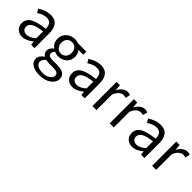

<svg xmlns="http://www.w3.org/2000/svg" viewBox="182 -1638 2976 2976"><g transform="rotate(45 1670.5 -150.0)"><path d="M211.9 12.7Q143.6 12.7 100.6 -27.3Q56.6 -67.4 56.6 -137.7Q56.6 -223.6 134.8 -270.5Q211.9 -316.4 382.8 -335.9Q382.8 -469.7 273.4 -469.7Q198.2 -469.7 114.3 -413.1L79.1 -474.6Q187.5 -543.9 288.1 -543.9Q381.8 -543.9 426.8 -486.3Q471.7 -428.7 471.7 -326.2V0H398.4L390.6 -63.5H387.7Q295.9 12.7 211.9 12.7ZM237.3 -58.6Q303.7 -58.6 382.8 -128.9V-277.3Q252.9 -261.7 198.2 -229.5Q143.6 -197.3 143.6 -143.6Q143.6 -100.6 169.9 -80.1Q195.3 -58.6 237.3 -58.6Z M819.3 244.1Q719.7 244.1 660.2 206.1Q599.6 168.9 599.6 101.6Q599.6 32.2 678.7 -18.6V-22.5Q629.9 -50.8 629.9 -109.4Q629.9 -165 689.5 -208V-211.9Q620.1 -267.6 620.1 -354.5Q620.1 -439.5 678.7 -492.2Q736.3 -543.9 819.3 -543.9Q856.4 -543.9 893.6 -530.3H1078.1V-461.9H969.7Q1012.7 -420.9 1012.7 -352.5Q1012.7 -269.5 958 -218.8Q902.3 -168 819.3 -168Q777.3 -168 740.2 -186.5Q706.1 -157.2 706.1 -123Q706.1 -65.4 798.8 -65.4H902.3Q1086.9 -65.4 1086.9 60.5Q1086.9 136.7 1012.7 190.4Q938.5 244.1 819.3 244.1ZM819.3 -228.5Q866.2 -228.5 899.4 -263.7Q931.6 -297.9 931.6 -354.5Q931.6 -411.1 899.4 -445.3Q867.2 -478.5 819.3 -478.5Q770.5 -478.5 738.3 -445.3Q706.1 -411.1 706.1 -354.5Q706.1 -297.9 739.3 -263.7Q771.5 -228.5 819.3 -228.5ZM832 183.6Q905.3 183.6 953.1 150.4Q1001 118.2 1001 74.2Q1001 39.1 974.6 23.4Q947.3 8.8 892.6 8.8H800.8Q767.6 8.8 732.4 0Q677.7 39.1 677.7 89.8Q677.7 132.8 718.8 158.2Q759.8 183.6 832 183.6Z M1312.5 12.7Q1244.1 12.7 1201.2 -27.3Q1157.2 -67.4 1157.2 -137.7Q1157.2 -223.6 1235.4 -270.5Q1312.5 -316.4 1483.4 -335.9Q1483.4 -469.7 1374 -469.7Q1298.8 -469.7 1214.8 -413.1L1179.7 -474.6Q1288.1 -543.9 1388.7 -543.9Q1482.4 -543.9 1527.3 -486.3Q1572.3 -428.7 1572.3 -326.2V0H1499L1491.2 -63.5H1488.3Q1396.5 12.7 1312.5 12.7ZM1337.9 -58.6Q1404.3 -58.6 1483.4 -128.9V-277.3Q1353.5 -261.7 1298.8 -229.5Q1244.1 -197.3 1244.1 -143.6Q1244.1 -100.6 1270.5 -80.1Q1295.9 -58.6 1337.9 -58.6Z M1814.5 -530.3 1822.3 -433.6H1825.2Q1853.5 -485.4 1892.6 -514.6Q1931.6 -543.9 1975.6 -543.9Q2009.8 -543.9 2032.2 -532.2L2015.6 -454.1Q1993.2 -462.9 1963.9 -462.9Q1926.8 -462.9 1890.6 -433.6Q1854.5 -404.3 1830.1 -340.8V0H1741.2V-530.3Z M2193.4 -530.3 2201.2 -433.6H2204.1Q2232.4 -485.4 2271.5 -514.6Q2310.5 -543.9 2354.5 -543.9Q2388.7 -543.9 2411.1 -532.2L2394.5 -454.1Q2372.1 -462.9 2342.8 -462.9Q2305.7 -462.9 2269.5 -433.6Q2233.4 -404.3 2209 -340.8V0H2120.1V-530.3Z M2621.1 12.7Q2552.7 12.7 2509.8 -27.3Q2465.8 -67.4 2465.8 -137.7Q2465.8 -223.6 2543.9 -270.5Q2621.1 -316.4 2792 -335.9Q2792 -469.7 2682.6 -469.7Q2607.4 -469.7 2523.4 -413.1L2488.3 -474.6Q2596.7 -543.9 2697.3 -543.9Q2791 -543.9 2835.9 -486.3Q2880.9 -428.7 2880.9 -326.2V0H2807.6L2799.8 -63.5H2796.9Q2705.1 12.7 2621.1 12.7ZM2646.5 -58.6Q2712.9 -58.6 2792 -128.9V-277.3Q2662.1 -261.7 2607.4 -229.5Q2552.7 -197.3 2552.7 -143.6Q2552.7 -100.6 2579.1 -80.1Q2604.5 -58.6 2646.5 -58.6Z M3123 -530.3 3130.9 -433.6H3133.8Q3162.1 -485.4 3201.2 -514.6Q3240.2 -543.9 3284.2 -543.9Q3318.4 -543.9 3340.8 -532.2L3324.2 -454.1Q3301.8 -462.9 3272.5 -462.9Q3235.4 -462.9 3199.2 -433.6Q3163.1 -404.3 3138.7 -340.8V0H3049.8V-530.3Z"/></g></svg>

Font: Noto Traditional Nushu
Style: Regular
Weight: 400
Designer: LIU Zhao
Foundry: Z&Z Studio
Version: Version 1.001; ttfautohint (v1.8.3) -l 8 -r 50 -G 200 -x 14 